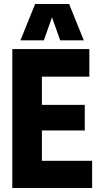

<svg xmlns="http://www.w3.org/2000/svg" viewBox="-20 -947 502 967"><path d="M42 0V-700H430V-561H191V-419H407V-290H191V-137H444V0ZM83 -744 157 -927H328L402 -744H283L242 -860L201 -744Z"/></svg>

Font: Georama SemiCondensed
Style: Bold
Weight: 700
Width: 4
Designer: Jean-Baptiste Levee
Foundry: Production Type
Version: Version 1.000